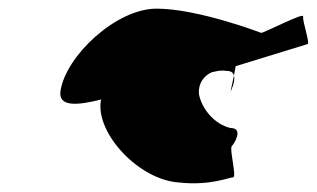

<svg xmlns="http://www.w3.org/2000/svg" viewBox="-20 -730 733 444"><path d="M120 -520C114 -482 159 -486 214 -500L213 -496C202 -421 301 -314 394 -308C465 -300 511 -320 519 -320C528 -320 510 -386 516 -392C522 -398 544 -434 513 -434C477 -442 446 -478 440 -513C438 -536 451 -555 470 -563L484 -566C490 -567 498 -567 505 -566C515 -566 520 -561 521 -555L525 -577L691 -628C698 -628 679 -681 681 -692C683 -702 591 -654 584 -654C584 -654 438 -710 342 -710C248 -710 132 -600 120 -520ZM513 -518C513 -518 525 -541 521 -555Z"/></svg>

Font: Ampere
Style: SCExtIta
Weight: 400
Version: Version 1